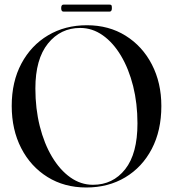

<svg xmlns="http://www.w3.org/2000/svg" viewBox="-20 -822 768 852"><path d="M365.5 -710Q463 -710 537.5 -663.5Q612 -617 654 -535.8Q696 -454.5 696 -351.5Q696 -242.5 653.5 -161.2Q611 -80 535.8 -35Q460.5 10 363 10Q265.5 10 190.8 -36.5Q116 -83 74 -164.8Q32 -246.5 32 -352Q32 -459.5 75 -540Q118 -620.5 193.2 -665.2Q268.5 -710 365.5 -710ZM590 -274.5Q590 -363 570.8 -439.8Q551.5 -516.5 516.8 -574.8Q482 -633 435.8 -665.5Q389.5 -698 336 -698Q248.5 -698 192.8 -628.8Q137 -559.5 137 -429.5Q137 -340 156.5 -262.2Q176 -184.5 211 -126Q246 -67.5 292.2 -34.8Q338.5 -2 392.5 -2Q481 -2 535.5 -71Q590 -140 590 -274.5ZM251.5 -786Q251.5 -801.5 261.5 -801.5H466.5Q472.5 -801.5 474.5 -798.8Q476.5 -796 476.5 -786Q476.5 -770.5 466.5 -770.5H261.5Q251.5 -770.5 251.5 -786Z"/></svg>

Font: Fraunces 144pt S000
Style: Regular
Weight: 400
Version: Version 1.000; ttfautohint (v1.8.3)